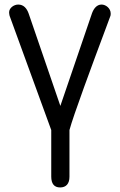

<svg xmlns="http://www.w3.org/2000/svg" viewBox="-20 -590 529 843"><path d="M205 185C205 217 218 233 244 233C270 233 285 217 285 186V-19C301 -80 387 -312 441 -456L464 -518C466 -522 466 -527 466 -531C466 -553 445 -570 426 -570C404 -570 391 -551 384 -532L245 -125L106 -530C98 -553 84 -570 60 -570C41 -570 20 -555 20 -536C20 -533 21 -524 22 -521L205 -19Z"/></svg>

Font: Numismatica Pro
Style: Regular
Weight: 400
Designer: Chris Hopkins
Foundry: Edward C. D. Hopkins
Version: Version 2.19D